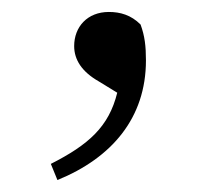

<svg xmlns="http://www.w3.org/2000/svg" viewBox="-20 -125 367 321"><path d="M76 176C167 139 224 72 224 -24C224 -48 222 -65 215 -84C199 -100 181 -105 162 -105C126 -105 104 -80 104 -48C104 -25 117 -5 145 11L176 30C162 87 128 117 65 149Z"/></svg>

Font: Source Han Serif CN
Style: Regular
Weight: 400
Designer: Ryoko NISHIZUKA 西塚涼子 (kana & ideographs); Frank Grießhammer (Latin, Greek & Cyrillic); Wenlong ZHANG 张文龙 (bopomofo); San
Foundry: Adobe
Version: Version 2.003;hotconv 1.1.1;makeotfexe 2.6.0